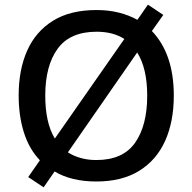

<svg xmlns="http://www.w3.org/2000/svg" viewBox="-20 -768 825 823"><path d="M725 -358Q725 -247 688 -164.5Q651 -82 577 -36Q503 10 393 10Q286 10 214 -33L167 35L101 -9L151 -81Q105 -129 82.5 -200Q60 -271 60 -359Q60 -469 96.5 -551Q133 -633 207 -679Q281 -725 394 -725Q445 -725 489 -714Q533 -703 569 -683L614 -748L680 -704L631 -635Q725 -537 725 -358ZM174 -358Q174 -301 184 -255Q194 -209 215 -174L513 -601Q465 -632 394 -632Q280 -632 227 -559Q174 -486 174 -358ZM611 -358Q611 -475 568 -543L271 -115Q294 -100 325 -91Q356 -82 393 -82Q507 -82 559 -156Q611 -230 611 -358Z"/></svg>

Font: Noto Sans Ethiopic Medium
Style: Regular
Weight: 500
Designer: Monotype Design Team
Foundry: Monotype Imaging Inc.
Version: Version 2.102; ttfautohint (v1.8.4.7-5d5b)